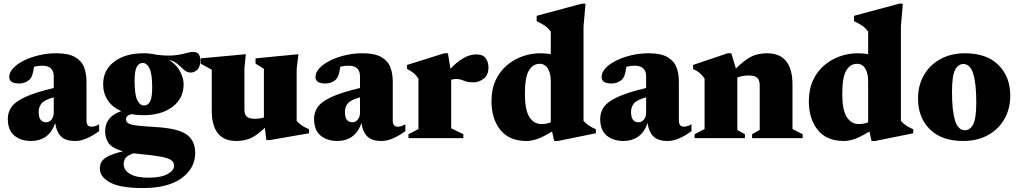

<svg xmlns="http://www.w3.org/2000/svg" viewBox="-20 -734 5411 1020"><path d="M506.5 -37.5Q477.5 -15.5 443.8 -0.2Q410 15 380.5 15Q326 15 302 -11.5Q278 -38 273.5 -80.5Q255.5 -30.5 222.8 -7.8Q190 15 145.5 15Q90.5 15 56 -13.8Q21.5 -42.5 21.5 -103Q21.5 -137.5 41.2 -165.8Q61 -194 113.8 -218.5Q166.5 -243 265.5 -266.5V-330.5Q265.5 -355.5 250.8 -370.2Q236 -385 205 -385Q181.5 -385 161 -379.5Q156 -348 151 -334.2Q146 -320.5 139 -313.5Q131 -304 115.2 -297.2Q99.5 -290.5 81 -290.5Q29 -290.5 29 -325Q29 -349 50 -371.8Q71 -394.5 106.8 -412.2Q142.5 -430 187 -440.5Q231.5 -451 278.5 -451Q343 -451 378 -431.2Q413 -411.5 426.2 -377.8Q439.5 -344 439.5 -301.5V-93.5Q439.5 -61 466 -61Q474.5 -61 484.8 -63.8Q495 -66.5 506.5 -74ZM185.5 -140.5Q185.5 -110 196 -97.2Q206.5 -84.5 225 -84.5Q242.5 -84.5 254 -99.2Q265.5 -114 265.5 -135V-217Q214 -202.5 199.8 -183.5Q185.5 -164.5 185.5 -140.5Z M741 -122Q707.5 -122 678.5 -127.5Q661.5 -123 655.5 -116.2Q649.5 -109.5 649.5 -100Q649.5 -86.5 661.8 -78.8Q674 -71 708 -67Q742 -63 807 -59Q923 -52.5 969.8 -20.5Q1016.5 11.5 1017 77.5Q1017.5 159 945.5 212Q873.5 265 738.5 265Q618.5 265 564.5 235.2Q510.5 205.5 510.5 162Q510.5 142 519.2 126Q528 110 554.5 96.2Q581 82.5 633.5 69.5Q572.5 52.5 554.8 23.2Q537 -6 538.5 -41.5Q541.5 -116 624.5 -143.5Q577 -164 552.5 -201.2Q528 -238.5 528 -286Q528 -362 587 -406.5Q646 -451 742.5 -451Q780 -451 812 -443Q872.5 -436 908.2 -440.2Q944 -444.5 966 -451.2Q988 -458 1008 -458Q1044 -458 1044 -413.5Q1044 -378 1027.8 -363.2Q1011.5 -348.5 993.5 -348.5Q974 -348.5 958 -362.8Q942 -377 923.5 -393.5Q905 -410 877.5 -416Q919 -390 937.2 -353.5Q955.5 -317 955.5 -287Q955.5 -211 896.5 -166.5Q837.5 -122 741 -122ZM745.5 -173.5Q765 -173.5 776.8 -194Q788.5 -214.5 788.5 -269Q788.5 -342 774.2 -370.8Q760 -399.5 738 -399.5Q718.5 -399.5 706.8 -379.2Q695 -359 695 -304Q695 -231 709.2 -202.2Q723.5 -173.5 745.5 -173.5ZM637 138Q637 170 670.5 190Q704 210 769.5 210Q834 210 869.5 191Q905 172 905 146Q905 128.5 890 117.2Q875 106 834.5 98.2Q794 90.5 716.5 83.5Q702 82 689 80.5Q656 92 646.5 106.2Q637 120.5 637 138Z M1278.5 -152.5Q1278.5 -125 1291.5 -114Q1304.5 -103 1332.5 -103Q1360.5 -103 1382 -110V-368.5L1337.5 -396V-424L1565.5 -446L1556 -367.5V-91.5Q1581 -64 1621.5 -47.5V-26L1414.5 10H1395L1387 -55Q1339.5 -10 1306 2.5Q1272.5 15 1236 15Q1105 15 1105 -146.5V-363.5L1046 -396V-424L1286 -446L1278.5 -372.5Z M2133.5 -37.5Q2104.5 -15.5 2070.8 -0.2Q2037 15 2007.5 15Q1953 15 1929 -11.5Q1905 -38 1900.5 -80.5Q1882.5 -30.5 1849.8 -7.8Q1817 15 1772.5 15Q1717.5 15 1683 -13.8Q1648.5 -42.5 1648.5 -103Q1648.5 -137.5 1668.2 -165.8Q1688 -194 1740.8 -218.5Q1793.5 -243 1892.5 -266.5V-330.5Q1892.5 -355.5 1877.8 -370.2Q1863 -385 1832 -385Q1808.5 -385 1788 -379.5Q1783 -348 1778 -334.2Q1773 -320.5 1766 -313.5Q1758 -304 1742.2 -297.2Q1726.5 -290.5 1708 -290.5Q1656 -290.5 1656 -325Q1656 -349 1677 -371.8Q1698 -394.5 1733.8 -412.2Q1769.5 -430 1814 -440.5Q1858.5 -451 1905.5 -451Q1970 -451 2005 -431.2Q2040 -411.5 2053.2 -377.8Q2066.5 -344 2066.5 -301.5V-93.5Q2066.5 -61 2093 -61Q2101.5 -61 2111.8 -63.8Q2122 -66.5 2133.5 -74ZM1812.5 -140.5Q1812.5 -110 1823 -97.2Q1833.5 -84.5 1852 -84.5Q1869.5 -84.5 1881 -99.2Q1892.5 -114 1892.5 -135V-217Q1841 -202.5 1826.8 -183.5Q1812.5 -164.5 1812.5 -140.5Z M2510.5 -445Q2546 -445 2560.5 -424.2Q2575 -403.5 2575 -376.5Q2575 -334.5 2549 -315.5Q2523 -296.5 2496 -296.5Q2470.5 -296.5 2456.5 -301Q2442.5 -305.5 2431.5 -310Q2420.5 -314.5 2403.5 -314.5Q2389 -314.5 2377 -310V-52.5L2441.5 -21V0H2150V-21L2203 -48.5V-316.5Q2189.5 -336.5 2174.8 -348Q2160 -359.5 2142.5 -367.5V-389L2340 -451H2359.5L2373 -368.5Q2444.5 -445 2510.5 -445Z M3145.5 -26 2943.5 15H2924L2913 -35.5Q2867.5 -7.5 2835.8 3.8Q2804 15 2777 15Q2685.5 15 2638.2 -43.8Q2591 -102.5 2591 -196Q2591 -260 2613.2 -307.8Q2635.5 -355.5 2673 -387.2Q2710.5 -419 2756.5 -435Q2802.5 -451 2850.5 -451Q2879.5 -451 2906 -446.5V-566.5Q2893 -584 2876.8 -595.8Q2860.5 -607.5 2831 -621.5V-650L3071 -714.5H3090.5L3080 -593V-91.5Q3105 -64 3145.5 -47.5ZM2906 -304.5Q2906 -343.5 2891 -369.2Q2876 -395 2846.5 -395Q2811 -395 2789.8 -359.5Q2768.5 -324 2768.5 -234Q2768.5 -151 2792 -113Q2815.5 -75 2856 -75Q2867 -75 2880 -77Q2893 -79 2906 -84Z M3653.5 -37.5Q3624.5 -15.5 3590.8 -0.2Q3557 15 3527.5 15Q3473 15 3449 -11.5Q3425 -38 3420.5 -80.5Q3402.5 -30.5 3369.8 -7.8Q3337 15 3292.5 15Q3237.5 15 3203 -13.8Q3168.5 -42.5 3168.5 -103Q3168.5 -137.5 3188.2 -165.8Q3208 -194 3260.8 -218.5Q3313.5 -243 3412.5 -266.5V-330.5Q3412.5 -355.5 3397.8 -370.2Q3383 -385 3352 -385Q3328.5 -385 3308 -379.5Q3303 -348 3298 -334.2Q3293 -320.5 3286 -313.5Q3278 -304 3262.2 -297.2Q3246.5 -290.5 3228 -290.5Q3176 -290.5 3176 -325Q3176 -349 3197 -371.8Q3218 -394.5 3253.8 -412.2Q3289.5 -430 3334 -440.5Q3378.5 -451 3425.5 -451Q3490 -451 3525 -431.2Q3560 -411.5 3573.2 -377.8Q3586.5 -344 3586.5 -301.5V-93.5Q3586.5 -61 3613 -61Q3621.5 -61 3631.8 -63.8Q3642 -66.5 3653.5 -74ZM3332.5 -140.5Q3332.5 -110 3343 -97.2Q3353.5 -84.5 3372 -84.5Q3389.5 -84.5 3401 -99.2Q3412.5 -114 3412.5 -135V-217Q3361 -202.5 3346.8 -183.5Q3332.5 -164.5 3332.5 -140.5Z M3975.5 -21 4016 -43.5V-279.5Q4016 -309.5 4002.2 -321.2Q3988.5 -333 3958 -333Q3923 -333 3897 -322V-43.5L3937.5 -21V0H3670V-21L3723 -48.5V-316.5Q3709.5 -336.5 3694.8 -348Q3680 -359.5 3662 -367.5V-389L3845.5 -451H3865L3889.5 -370Q3925 -405 3952.2 -422.2Q3979.5 -439.5 4004 -445.2Q4028.5 -451 4054.5 -451Q4190 -451 4190 -284.5V-48.5L4244 -21V0H3975.5Z M4831.5 -26 4629.5 15H4610L4599 -35.5Q4553.5 -7.5 4521.8 3.8Q4490 15 4463 15Q4371.5 15 4324.2 -43.8Q4277 -102.5 4277 -196Q4277 -260 4299.2 -307.8Q4321.5 -355.5 4359 -387.2Q4396.5 -419 4442.5 -435Q4488.5 -451 4536.5 -451Q4565.5 -451 4592 -446.5V-566.5Q4579 -584 4562.8 -595.8Q4546.5 -607.5 4517 -621.5V-650L4757 -714.5H4776.5L4766 -593V-91.5Q4791 -64 4831.5 -47.5ZM4592 -304.5Q4592 -343.5 4577 -369.2Q4562 -395 4532.5 -395Q4497 -395 4475.8 -359.5Q4454.5 -324 4454.5 -234Q4454.5 -151 4478 -113Q4501.5 -75 4542 -75Q4553 -75 4566 -77Q4579 -79 4592 -84Z M5097 15Q4982.5 15 4919.8 -47.2Q4857 -109.5 4857 -210.5Q4857 -281 4888.5 -335.2Q4920 -389.5 4976.2 -420.2Q5032.5 -451 5107 -451Q5221.5 -451 5284.2 -388.8Q5347 -326.5 5347 -225.5Q5347 -155.5 5315.5 -101Q5284 -46.5 5227.8 -15.8Q5171.5 15 5097 15ZM5106 -42Q5133.5 -42 5150 -73.2Q5166.5 -104.5 5166.5 -190.5Q5166.5 -291 5150.2 -342.5Q5134 -394 5098 -394Q5070.5 -394 5054 -363Q5037.5 -332 5037.5 -245.5Q5037.5 -145 5053.8 -93.5Q5070 -42 5106 -42Z"/></svg>

Font: Newsreader Text ExtraBold
Style: Regular
Weight: 800
Designer: Hugues Gentile
Foundry: Production Type
Version: Version 1.001